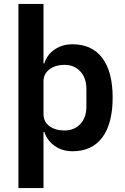

<svg xmlns="http://www.w3.org/2000/svg" viewBox="-20 -760 640 980"><path d="M74 -740H202V-436H206Q220 -481 259 -507.5Q298 -534 350 -534Q450 -534 502.5 -463.5Q555 -393 555 -262Q555 -130 502.5 -59Q450 12 350 12Q298 12 259.5 -15Q221 -42 206 -87H202V200H74ZM309 -94Q359 -94 390 -127Q421 -160 421 -216V-306Q421 -362 390 -395.5Q359 -429 309 -429Q263 -429 232.5 -406Q202 -383 202 -345V-179Q202 -138 232.5 -116Q263 -94 309 -94Z"/></svg>

Font: IBM Plex Sans Thai SemiBold
Style: Regular
Weight: 600
Designer: Mike Abbink, Paul van der Laan, Pieter van Rosmalen, Ben Mitchell, Mark Frömberg
Foundry: Bold Monday
Version: Version 1.1